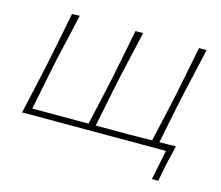

<svg xmlns="http://www.w3.org/2000/svg" viewBox="-93 -617 1014 879"><g transform="rotate(15 414.0 -177.5)"><path d="M694.5 141 723 0H41.5Q54 -56 65.8 -108.8Q77.5 -161.5 90.5 -221L101 -271Q113.5 -332.5 124 -385.2Q134.5 -438 145.5 -494L182 -496Q169.5 -440 157.2 -386Q145 -332 131 -271L120.5 -221Q110 -167.5 100.8 -122.2Q91.5 -77 82 -29H348.5Q359.5 -77.5 369.5 -122.2Q379.5 -167 391.5 -221L402 -270.5Q414.5 -332.5 425 -385.2Q435.5 -438 446.5 -494H482.5Q470 -438 458 -384.8Q446 -331.5 432 -270.5L421.5 -221Q410.5 -167 401.5 -122.2Q392.5 -77.5 382.5 -29H545.5Q570.5 -29.5 596.8 -29.8Q623 -30 649.5 -30.5Q660.5 -78.5 670.5 -123Q680.5 -167.5 692.5 -221L703 -270.5Q715.5 -332.5 726 -385.2Q736.5 -438 747.5 -494H783.5Q771 -438 759 -384.8Q747 -331.5 733 -270.5L722.5 -221Q711.5 -167.5 702.5 -123.2Q693.5 -79 684 -31Q703.5 -31 722.8 -31.2Q742 -31.5 761.5 -32Q756 -8 751 14Q746 36 740.5 58.5Q737 78 732.8 99Q728.5 120 724.5 141Z"/></g></svg>

Font: Commissioner Loud Thin
Style: Italic
Weight: 100
Italic angle: -12°
Designer: Kostas Bartsokas
Foundry: Kostas Bartsokas
Version: Version 1.000; ttfautohint (v1.8.3)